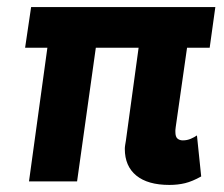

<svg xmlns="http://www.w3.org/2000/svg" viewBox="-20 -513 634 543"><path d="M459 10Q398 10 365.5 -16.5Q333 -43 333 -92Q333 -97 334 -103Q335 -109 336 -115L372 -378H251L198 0H62L114 -378H51L68 -493H589L573 -378H509L477 -154Q476 -148 476 -145Q476 -142 476 -140Q476 -126 482 -121Q488 -116 497 -116Q509 -116 519.5 -120.5Q530 -125 537 -130L549 -14Q524 0 503.5 5Q483 10 459 10Z"/></svg>

Font: Hanken Grotesk ExtraBold
Style: Italic
Weight: 800
Italic angle: -8°
Designer: Alfredo Marco Pradil
Foundry: Hanken Design Co.
Version: Version 3.013